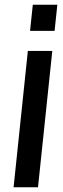

<svg xmlns="http://www.w3.org/2000/svg" viewBox="-20 -794 266 814"><path d="M37.6 0 98.1 -578.1H201.7L141.1 0ZM107.4 -663.1 119.1 -773.9H223.1L211.4 -663.1Z"/></svg>

Font: Oswald
Style: Regular
Weight: 400
Designer: Vernon Adams
Foundry: Vernon Adams
Version: 3.0; ttfautohint (v0.94.23-7a4d-dirty) -l 8 -r 50 -G 200 -x 